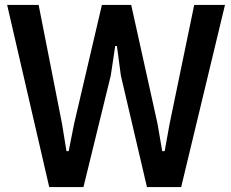

<svg xmlns="http://www.w3.org/2000/svg" viewBox="-20 -760 939 780"><path d="M9 -740H137L232 -257L250 -146H259L281 -257L394 -740H513L620 -257L639 -146H649L669 -257L769 -740H894L716 0H577L471 -453L455 -573H448L430 -453L319 0H180Z"/></svg>

Font: Encode Sans Compressed
Style: SemiBold
Weight: 600
Designer: Pablo Impallari, Andres Torresi
Foundry: Pablo Impallari, Andres Torresi
Version: Version 1.000; ttfautohint (v1.00) -l 8 -r 50 -G 200 -x 14 -